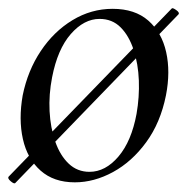

<svg xmlns="http://www.w3.org/2000/svg" viewBox="-23 -420 451 457"><path d="M13 16Q10 18 2 11Q-6 4 -2 0L386 -400Q388 -402 396.5 -396Q405 -390 402 -386ZM155 14Q105 14 73.5 -14Q42 -42 31.5 -89Q21 -136 31 -193Q43 -252 74 -298.5Q105 -345 149.5 -372Q194 -399 245 -399Q298 -399 330 -371Q362 -343 372.5 -296Q383 -249 372 -193Q359 -128 325 -81.5Q291 -35 246 -10.5Q201 14 155 14ZM190 -11Q228 -11 259 -47.5Q290 -84 302 -149Q309 -189 307.5 -228.5Q306 -268 295 -301.5Q284 -335 264 -355Q244 -375 214 -375Q177 -375 145.5 -339Q114 -303 101 -236Q93 -195 95 -155.5Q97 -116 108.5 -83Q120 -50 140.5 -30.5Q161 -11 190 -11Z"/></svg>

Font: Cormorant Medium
Style: Italic
Weight: 500
Italic angle: -10°
Designer: Christian Thalmann (Catharsis Fonts)
Foundry: Catharsis Fonts
Version: Version 4.000